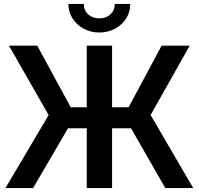

<svg xmlns="http://www.w3.org/2000/svg" viewBox="-20 -961 1015 981"><path d="M552.7 -727.5V-413.1H637.2L805.7 -727.5H949.2L749.5 -373.5L967.3 0H824.7L649.4 -305.7H552.7V0H423.3V-305.7H327.6L148.9 0H7.8L228.5 -373L25.9 -727.5H170.4L341.3 -413.1H423.3V-727.5ZM487.8 -794.9Q442.9 -794.9 407.2 -814.5Q371.6 -834 350.6 -866.9Q329.6 -899.9 329.6 -940.9H408.2Q408.2 -908.2 430.4 -887.7Q452.6 -867.2 487.8 -867.2Q522.5 -867.2 544.4 -887.7Q566.4 -908.2 566.4 -940.9H645.5Q645.5 -899.9 624.8 -866.9Q604 -834 568.1 -814.5Q532.2 -794.9 487.8 -794.9Z"/></svg>

Font: Inter Display SemiBold
Style: Regular
Weight: 600
Designer: Rasmus Andersson
Foundry: rsms
Version: Version 4.001;git-9221beed3